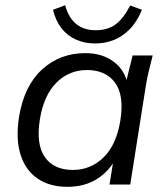

<svg xmlns="http://www.w3.org/2000/svg" viewBox="-20 -718 650 747"><path d="M242.1 8.9Q173.1 8.9 125.9 -23.5Q78.7 -55.9 59.7 -117.1Q40.7 -178.2 54.2 -263.8Q74.2 -384.7 143.9 -448Q213.7 -511.3 311.7 -511.3Q378.4 -511.3 423.2 -477.3Q468 -443.4 477.5 -384.5L466.4 -383.1L496 -502.3H574.1Q566.7 -472.9 559.4 -443.6Q552.2 -414.2 547.7 -385.9L486.7 0H406.1L425.3 -119.7H440.2Q413.6 -59.9 363.2 -25.5Q312.8 8.9 242.1 8.9ZM263.4 -56.8Q333.1 -56.8 383.1 -105.8Q433.1 -154.8 448.2 -249.1Q463.8 -346.6 427.7 -396.1Q391.7 -445.5 318.5 -445.5Q248.8 -445.5 199.6 -396.5Q150.4 -347.5 135.2 -253.8Q119.6 -156.2 154.7 -106.5Q189.7 -56.8 263.4 -56.8ZM349.3 -548.9Q310.3 -548.9 276.7 -563.5Q243.1 -578 219.8 -607.4Q196.5 -636.8 186.3 -679.9L233.4 -697.7Q247.4 -647.6 277.3 -624Q307.2 -600.4 352.2 -600.4Q398.2 -600.4 428.7 -622.4Q459.3 -644.3 486.6 -696.7L532.3 -679.9Q512.6 -632.3 483.8 -603.5Q455 -574.6 421.2 -561.7Q387.4 -548.9 349.3 -548.9Z"/></svg>

Font: Mulish ExtraLight
Style: Italic
Weight: 200
Italic angle: -9°
Designer: Vernon Adams
Foundry: Vernon Adams
Version: Version 3.603